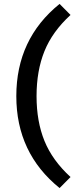

<svg xmlns="http://www.w3.org/2000/svg" viewBox="-20 -767 402 977"><path d="M283.2 -747.1 338.9 -690.9Q246.6 -606.4 206.3 -506.8Q166 -407.2 166 -277.8Q166 -148.9 206.3 -49.8Q246.6 49.3 338.9 133.8L283.2 189.9Q63 12.2 63 -277.8Q63 -569.3 283.2 -747.1Z"/></svg>

Font: Work Sans Medium
Style: Regular
Weight: 500
Designer: Wei Huang
Foundry: Wei Huang
Version: Version 2.012